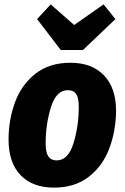

<svg xmlns="http://www.w3.org/2000/svg" viewBox="-20 -837 568 875"><path d="M19 -201Q19 -291 48.5 -371Q78 -451 141.5 -501Q205 -551 301 -551Q399 -551 454 -493.5Q509 -436 509 -331Q508 -241 478.5 -161.5Q449 -82 385.5 -32Q322 18 226 18Q128 18 73.5 -39Q19 -96 19 -201ZM339 -350Q339 -391 327 -408.5Q315 -426 289 -426Q236 -426 212 -348Q188 -270 188 -183Q188 -142 200.5 -124Q213 -106 238 -106Q291 -106 315 -184.5Q339 -263 339 -350ZM506 -750 358 -609H257L149 -750L211 -817L318 -723L452 -817Z"/></svg>

Font: Fira Sans Condensed ExtraBold
Style: Italic
Weight: 800
Width: 3
Italic angle: -8°
Designer: bBox Type GmbH & Carrois Corporate GbR & Edenspiekermann AG
Foundry: bBox Type GmbH & Carrois Corporate GbR & Edenspiekermann AG
Version: Version 4.301